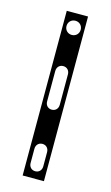

<svg xmlns="http://www.w3.org/2000/svg" viewBox="-105 -691 422 732"><g transform="rotate(15 106.0 -325.0)"><path d="M64 0H148V-650H64ZM106 -136C121 -136 131 -125 131 -110V-54C131 -39 121 -28 106 -28C91 -28 81 -39 81 -54V-110C81 -125 91 -136 106 -136ZM106 -271C91 -271 81 -282 81 -297V-417C81 -432 91 -443 106 -443C121 -443 131 -432 131 -417V-297C131 -282 121 -271 106 -271ZM106 -566C90 -566 78 -578 78 -594C78 -610 90 -622 106 -622C122 -622 134 -610 134 -594C134 -578 122 -566 106 -566Z"/></g></svg>

Font: Apfel Grotezk Brukt
Style: Regular
Weight: 300
Designer: Luigi Gorlero
Foundry: © 2023, Luigi Gorlero & Collletttivo
Version: Version 2.000;Glyphs 3.2 (3217)